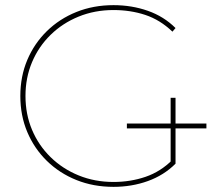

<svg xmlns="http://www.w3.org/2000/svg" viewBox="-20 -723 828 746"><path d="M421 3Q343 3 277 -23.5Q211 -50 162 -98Q113 -146 86 -210Q59 -274 59 -350Q59 -426 86 -490Q113 -554 162 -602Q211 -650 277 -676.5Q343 -703 421 -703Q492 -703 554.5 -681Q617 -659 662 -614L650 -600Q602 -646 544.5 -665Q487 -684 421 -684Q348 -684 285.5 -658.5Q223 -633 176.5 -587.5Q130 -542 104.5 -481.5Q79 -421 79 -350Q79 -279 104.5 -218.5Q130 -158 176.5 -112.5Q223 -67 285.5 -41.5Q348 -16 421 -16Q487 -16 545.5 -36Q604 -56 650 -102L662 -87Q617 -42 554.5 -19.5Q492 3 421 3ZM473 -224V-243H782V-224ZM662 -87 643 -88V-343H662Z"/></svg>

Font: Montserrat Thin
Style: Regular
Weight: 100
Designer: Julieta Ulanovsky
Foundry: Julieta Ulanovsky
Version: Version 9.000